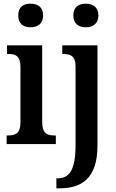

<svg xmlns="http://www.w3.org/2000/svg" viewBox="-20 -782 631 1042"><path d="M146 -634C183 -634 214 -652 214 -698C214 -745 183 -762 146 -762C107 -762 79 -745 79 -698C79 -652 107 -634 146 -634ZM446 -634C482 -634 514 -652 514 -698C514 -745 482 -762 446 -762C408 -762 378 -745 378 -698C378 -652 408 -634 446 -634ZM16 0H283V-47H273C235 -47 209 -59 209 -120V-536H18V-489H29C65 -489 91 -477 91 -420V-117C91 -59 64 -47 26 -47H16ZM286 240H302C423 240 509 187 509 8V-536H318V-489H323C360 -489 390 -480 390 -422V5C390 144 355 186 292 186H286Z"/></svg>

Font: Noto Serif Sinhala Condensed SemiBold
Style: Regular
Weight: 600
Width: 3
Designer: Jelle Bosma - Monotype Design Team
Foundry: Monotype Imaging Inc.
Version: Version 2.007